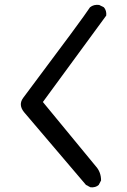

<svg xmlns="http://www.w3.org/2000/svg" viewBox="-20 -791 540 815"><path d="M364 4 345 -6 82 -315Q57 -346 78 -375Q339 -723 362 -760Q378 -773 401 -770L421 -760Q433 -746 431 -725L162 -358L386 -86Q409 -61 409 -25L399 -6Q386 6 364 4Z"/></svg>

Font: Kosefont JP
Style: Regular
Weight: 400
Designer: Nozomi Seto 瀬戸のぞみ
Version: Version 3.00;June 19, 2020